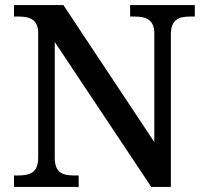

<svg xmlns="http://www.w3.org/2000/svg" viewBox="-20 -734 810 754"><path d="M35 0H289V-45H271C228 -45 195 -54 195 -115V-569L574 0H651V-599C651 -659 685 -669 727 -669H745V-714H491V-669H509C550 -669 586 -659 586 -603V-176L229 -714H35V-669H53C94 -669 130 -660 130 -603V-115C130 -54 95 -45 51 -45H35Z"/></svg>

Font: Noto Serif Myanmar Medium
Style: Regular
Weight: 500
Designer: Ben Mitchell and the Monotype Design Team
Foundry: Monotype Imaging Inc.
Version: Version 2.106